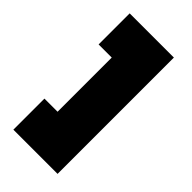

<svg xmlns="http://www.w3.org/2000/svg" viewBox="-221 -759 817 817"><g transform="rotate(45 188.0 -350.0)"><path d="M40 -513V-700H306V0H40V-187H119V-513Z"/></g></svg>

Font: Clickuper
Style: Bold
Weight: 700
Designer: Denis Ignatov
Foundry: Denis Ignatov
Version: Version 1.10 April 16, 2021